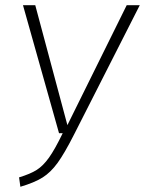

<svg xmlns="http://www.w3.org/2000/svg" viewBox="-20 -704 555 735"><path d="M264 -190Q227 -117 200.5 -80.5Q174 -44 143 -24.5Q112 -5 58 11L53 -25Q96 -38 120.5 -53.5Q145 -69 167.5 -100.5Q190 -132 220 -194H206L68 -684H115L238 -225L465 -684H515Z"/></svg>

Font: Fira Sans Condensed ExtraLight
Style: Italic
Weight: 275
Width: 3
Italic angle: -8°
Designer: Carrois Corporate & Edenspiekermann AG
Foundry: Carrois Corporate GbR & Edenspiekermann AG
Version: Version 4.203